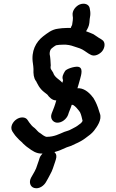

<svg xmlns="http://www.w3.org/2000/svg" viewBox="-20 -817 631 1044"><path d="M319 -367C303 -386 277 -395 269 -422C265 -429 261 -435 257 -441C257 -442 256 -442 256 -443L255 -449C255 -452 255 -456 256 -461C255 -481 254 -505 250 -523C250 -537 253 -547 261 -554C270 -561 277 -567 285 -571H286C297 -573 307 -574 321 -574H339C363 -572 375 -567 396 -560L414 -554C433 -547 445 -536 461 -526L470 -521C494 -505 524 -524 536 -539C551 -558 555 -589 534 -601L525 -607C520 -610 515 -612 512 -615L500 -623C495 -626 492 -628 488 -631C478 -636 461 -642 448 -647C457 -662 464 -675 466 -693C466 -705 469 -721 471 -735C472 -751 470 -760 468 -771C465 -793 440 -803 414 -793C394 -785 371 -760 375 -733C379 -717 374 -696 372 -681C369 -676 366 -670 365 -665H344C326 -665 309 -663 296 -661C261 -657 238 -637 214 -619C176 -589 148 -540 159 -472C161 -464 161 -451 162 -442C161 -415 163 -394 175 -377C178 -374 179 -371 180 -368C187 -354 194 -342 205 -330C214 -320 227 -311 237 -303C247 -289 263 -271 286 -271C279 -245 271 -224 261 -200C251 -174 267 -152 289 -150C317 -148 342 -171 350 -192C355 -210 365 -229 370 -247H373L378 -246C378 -245 380 -245 381 -244C391 -237 399 -228 406 -219L415 -207C422 -193 425 -176 429 -160C428 -159 427 -157 427 -156L421 -148C414 -143 408 -138 401 -133C392 -126 375 -119 365 -113C353 -106 346 -106 330 -100C301 -88 275 -73 234 -73H231C220 -77 208 -85 200 -92C187 -98 179 -112 168 -121C156 -129 148 -139 139 -151L131 -163C119 -184 88 -182 68 -167C52 -156 32 -128 47 -103L55 -91C66 -74 74 -69 85 -56C92 -49 99 -45 105 -37C114 -29 123 -20 134 -13C153 1 177 20 211 18C204 25 198 34 195 43L191 56C188 65 185 73 183 79C176 106 161 127 149 149C136 173 144 199 166 205C194 213 220 191 230 173C238 159 245 147 253 131C266 109 271 87 280 62L284 49C289 33 287 20 276 10C301 3 321 -6 343 -16C363 -22 371 -25 390 -35C409 -43 431 -55 446 -67C463 -79 479 -91 491 -106C507 -127 536 -166 523 -200C521 -205 520 -208 519 -212C511 -240 501 -263 488 -284C472 -306 445 -334 412 -337H401C403 -344 405 -349 407 -357L416 -389C422 -411 434 -451 403 -454C382 -456 341 -442 334 -431C324 -415 315 -398 323 -381C322 -376 320 -372 319 -367Z"/></svg>

Font: Dictator
Style: Ita
Weight: 500
Version: Version MIL.1277